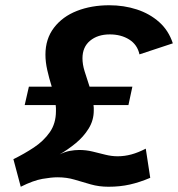

<svg xmlns="http://www.w3.org/2000/svg" viewBox="-20 -699 678 731"><path d="M59 12 31 -93Q72 -113 109 -137.5Q146 -162 169.5 -195.5Q193 -229 193 -276Q193 -282 193 -287.5Q193 -293 192 -299H74L90 -369H177Q167 -401 160 -432Q153 -463 153 -491Q153 -551 185.5 -593.5Q218 -636 273 -657.5Q328 -679 396 -679Q452 -679 501 -663Q550 -647 586 -615Q622 -583 638 -534L511 -492Q503 -529 472 -548.5Q441 -568 398 -568Q352 -568 323 -544Q294 -520 294 -477Q294 -454 302 -428Q310 -402 321 -369H484L469 -299H336Q337 -294 337 -288.5Q337 -283 337 -278Q337 -241 317.5 -209.5Q298 -178 268 -153.5Q238 -129 207 -111Q227 -121 245.5 -124.5Q264 -128 282 -128Q308 -128 332.5 -122Q357 -116 381 -110Q405 -104 428 -104Q454 -104 480 -111Q506 -118 535 -133L552 -22Q512 -5 474.5 3.5Q437 12 393 12Q357 12 325.5 3Q294 -6 264 -15Q234 -24 199 -24Q176 -24 141.5 -18Q107 -12 59 12Z"/></svg>

Font: Atkinson Hyperlegible Next
Style: Bold Italic
Weight: 700
Italic angle: -12°
Designer: Elliott Scott, Megan Eiswerth, Linus Boman, Theodore Petrosky, Letters from Sweden
Foundry: Applied Design Works, Letters from Sweden
Version: Version 2.001